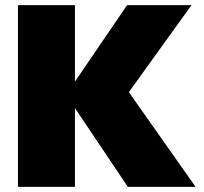

<svg xmlns="http://www.w3.org/2000/svg" viewBox="-20 -728 795 748"><path d="M478 0 272 -307V0H50V-708H272V-410L475 -708H726L482 -369L742 0Z"/></svg>

Font: Fz Poppins Black
Style: Regular
Weight: 900
Designer: Ninad Kale (Devanagari), Jonny Pinhorn (Latin)
Foundry: Indian Type Foundry
Version: Vit hóa bi Vntype.Com & FontZin.Com